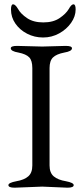

<svg xmlns="http://www.w3.org/2000/svg" viewBox="-20 -866 380 891"><path d="M176 0 48 5Q19 5 19 -7Q19 -18 56 -25Q92 -31 111 -47.5Q130 -64 130 -98V-550Q130 -585 115.5 -600Q101 -615 66 -622Q30 -628 30 -642Q30 -653 59 -653L176 -650L285 -653Q314 -653 314 -642Q314 -628 278 -622Q242 -615 226 -599.5Q210 -584 210 -550V-98Q210 -64 229.5 -47.5Q249 -31 286 -25Q322 -18 322 -7Q322 5 293 5ZM31 -822Q31 -846 41 -846Q51 -846 64 -824Q76 -802 105.5 -782Q135 -762 181 -762Q227 -762 256.5 -782Q286 -802 299 -824Q311 -846 321 -846Q331 -846 331 -822Q331 -790 310 -760Q289 -730 254.5 -711Q220 -692 180 -692Q140 -692 106 -709.5Q72 -727 51.5 -756.5Q31 -786 31 -822Z"/></svg>

Font: Benne
Style: Regular
Weight: 400
Designer: John-Daniel Harrington
Version: Version 1.001